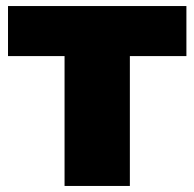

<svg xmlns="http://www.w3.org/2000/svg" viewBox="-20 -615 643 635"><path d="M193.5 0V-429.5H6.5V-595H596.5V-429.5H409.5V0Z"/></svg>

Font: Encode Sans SC Condensed Thin Black
Style: Regular
Weight: 900
Version: Version 3.002